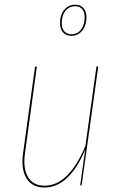

<svg xmlns="http://www.w3.org/2000/svg" viewBox="-20 -808 512 837"><path d="M308.1 -787.6Q331.1 -787.6 344 -772.5Q356.9 -757.3 356.9 -732.9Q356.9 -697.3 338.6 -674.6Q320.3 -651.9 291.5 -651.9Q268.1 -651.9 254.9 -666.7Q241.7 -681.6 241.7 -707Q241.7 -743.2 260.3 -765.4Q278.8 -787.6 308.1 -787.6ZM308.1 -780.8Q281.2 -780.8 265.1 -760.5Q249 -740.2 249 -707Q249 -684.6 260.3 -671.6Q271.5 -658.7 292 -658.7Q317.9 -658.7 333.5 -679.4Q349.1 -700.2 349.1 -732.9Q349.1 -755.4 338.4 -768.1Q327.6 -780.8 308.1 -780.8ZM173.8 9.3Q120.6 9.3 95.7 -30.5Q70.8 -70.3 80.6 -140.1L132.8 -517.6H140.6L88.9 -140.1Q79.6 -73.2 102.3 -35.9Q125 1.5 174.3 1.5Q229 1.5 273.9 -44.4Q318.8 -90.3 352.5 -172.9L400.4 -517.6H408.2L335.9 0H329.6L351.6 -156.7Q319.3 -78.1 274.4 -34.4Q229.5 9.3 173.8 9.3Z"/></svg>

Font: Fira Sans Compressed Eight
Style: Italic
Weight: 100
Width: 3
Italic angle: -8°
Designer: Carrois Corporate & Edenspiekermann AG
Foundry: Carrois Corporate GbR & Edenspiekermann AG
Version: Version 4.203;PS 004.203;hotconv 1.0.88;makeotf.lib2.5.64775